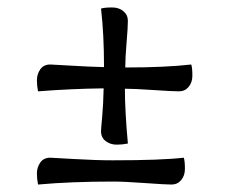

<svg xmlns="http://www.w3.org/2000/svg" viewBox="-20 -501 614 515"><path d="M476 -48Q476 -30 466 -18Q456 -6 440 -6Q424 -6 368.5 -10Q313 -14 284 -14Q170 -14 82 -6Q79 -21 79 -36Q79 -52 88 -65Q97 -78 115 -78Q118 -78 178 -74.5Q238 -71 282 -71Q412 -71 473 -78Q476 -69 476 -48ZM316 -320Q424 -320 493 -328Q496 -319 496 -298Q496 -280 486 -268Q476 -256 460 -256Q443 -256 391.5 -259.5Q340 -263 315 -263Q315 -204 323 -116Q308 -113 293 -113Q276 -113 263.5 -122.5Q251 -132 251 -149Q251 -155 254 -187Q257 -219 258 -264Q171 -263 82 -256Q79 -271 79 -286Q79 -302 88 -315Q97 -328 115 -328Q122 -328 169.5 -325Q217 -322 259 -321Q259 -409 251 -478Q260 -481 281 -481Q299 -481 311 -471Q323 -461 323 -445Q323 -428 319.5 -386.5Q316 -345 316 -320Z"/></svg>

Font: Overlock
Style: Italic
Weight: 400
Designer: Dario Muhafara
Foundry: Dario Manuel Muhafara
Version: Version 1.001